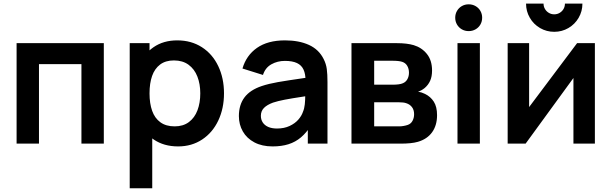

<svg xmlns="http://www.w3.org/2000/svg" viewBox="-20 -772 3288 1032"><path d="M69.2 -540H538V0H417.7V-427.2H189.5V0H69.2Z M697.5 -270.2Q697.5 -352.3 724.7 -416.8Q751.8 -481.2 805 -518.1Q858.1 -555 932.8 -555Q1007.9 -555 1065 -518.4Q1122.1 -481.8 1153 -416.8Q1184 -351.9 1184 -270.2Q1184 -189.4 1153.4 -124.4Q1122.8 -59.4 1066.7 -22.2Q1010.6 15 937.3 15Q860.8 15 806.7 -21.9Q752.6 -58.8 725 -123.3Q697.5 -187.8 697.5 -270.2ZM677.2 -540H783.7V-160.8H798.3V240H677.2ZM1056.5 -270.2Q1056.5 -320.7 1040.9 -360.6Q1025.3 -400.6 993.6 -423.9Q961.9 -447.2 914.8 -447.2Q870 -447.2 840.7 -425.2Q811.4 -403.2 797.5 -363.7Q783.7 -324.2 783.7 -270.2Q783.7 -215.9 797.8 -176.3Q811.8 -136.7 842 -114.8Q872.1 -92.8 919 -92.8Q964.6 -92.8 995.5 -116Q1026.3 -139.2 1041.4 -179.2Q1056.5 -219.2 1056.5 -270.2Z M1264 -148Q1264 -208.2 1293.8 -248.1Q1323.5 -288.1 1386.8 -309.5Q1423.7 -321.9 1473.8 -330.7Q1523.9 -339.4 1616.2 -352.7Q1641.2 -356.4 1665.7 -359.8L1622.3 -335.7Q1622.6 -373.6 1611.6 -397.6Q1600.7 -421.6 1576.2 -433.1Q1551.7 -444.7 1511.3 -444.7Q1471.2 -444.7 1438.5 -426.3Q1405.8 -407.9 1393.5 -369.2L1283.3 -403.7Q1303.8 -474.4 1361.4 -514.7Q1419 -555 1511.7 -555Q1586.9 -555 1640.5 -530.6Q1694.1 -506.2 1719.7 -454.5Q1732.8 -428.8 1736.5 -401Q1740.2 -373.2 1740.2 -331.3V0H1634.5V-117.2L1652 -97.8Q1627.1 -58.6 1597.7 -33.7Q1568.3 -8.8 1530.9 3.1Q1493.5 15 1445.2 15Q1388.4 15 1347.4 -6.7Q1306.4 -28.4 1285.2 -65.6Q1264 -102.8 1264 -148ZM1608.3 -170.7Q1615.9 -188.3 1618.3 -211.4Q1620.7 -234.4 1620.7 -261.5V-271.7L1657.7 -260.5L1614 -253.4Q1546.3 -243.1 1510 -236.1Q1473.7 -229.1 1447.5 -220.5Q1415.2 -208.6 1398.7 -191.8Q1382.2 -174.9 1382.2 -149.5Q1382.2 -129.3 1392.2 -113.9Q1402.2 -98.5 1421.6 -89.8Q1441.1 -81.2 1469 -81.2Q1507.4 -81.2 1536.6 -94.9Q1565.8 -108.6 1583.5 -129Q1601.2 -149.4 1608.3 -170.7Z M1869.2 -540H2114.5Q2167.2 -540 2203.7 -529.3Q2246.7 -516.4 2274.5 -482.1Q2302.3 -447.8 2302.3 -392.8Q2302.3 -360.2 2291.9 -337.5Q2281.5 -314.8 2262.5 -298.8Q2245.4 -284.8 2227 -279.2Q2246.8 -276.2 2264.2 -267.3Q2294.2 -252.9 2311.7 -225.5Q2329.2 -198 2329.2 -153Q2329.2 -98.2 2302.6 -61.2Q2276 -24.2 2226 -9.7Q2208.3 -4.6 2185 -2.3Q2161.7 0 2134.5 0H1869.2ZM2171.3 -100.5Q2188.6 -106.4 2197.2 -122.4Q2205.8 -138.4 2205.8 -158Q2205.8 -181.4 2194.3 -196.3Q2182.8 -211.2 2164.3 -217Q2150.8 -222.3 2123.5 -222.3H1991.2V-92.8H2126.2Q2136.9 -92.8 2149.3 -95Q2161.7 -97.1 2171.3 -100.5ZM2146 -324.8Q2161.6 -331.5 2169.9 -346.6Q2178.2 -361.8 2178.2 -381.3Q2178.2 -402.4 2168.9 -418.1Q2159.7 -433.8 2141.7 -439.7Q2124.3 -445.5 2088.7 -445.5H1991.2V-316.8H2091.2Q2107.6 -316.8 2122 -318.6Q2136.4 -320.4 2146 -324.8Z M2439 -540H2559.3V0H2439ZM2426.8 -676.8Q2426.8 -696.8 2436.3 -713.2Q2445.8 -729.7 2462.2 -739.2Q2478.7 -748.8 2499.2 -748.8Q2519.6 -748.8 2536.2 -739.2Q2552.8 -729.7 2562.2 -713.2Q2571.6 -696.8 2571.6 -676.8Q2571.6 -656.8 2562.2 -640.3Q2552.8 -623.9 2536.2 -614.4Q2519.6 -604.8 2499.2 -604.8Q2478.7 -604.8 2462.2 -614.4Q2445.8 -623.9 2436.3 -640.3Q2426.8 -656.8 2426.8 -676.8Z M3177.5 0H3062.2V-352.7L2805.2 0H2708.7V-540H2824V-196.5L3081.8 -540H3177.5ZM2807.5 -752.5H2901.5Q2901.5 -736.7 2909.3 -723.6Q2917 -710.5 2930.1 -702.8Q2943.2 -695 2958.8 -695Q2974.9 -695 2988.1 -702.8Q3001.2 -710.5 3008.9 -723.6Q3016.5 -736.7 3016.5 -752.5H3110.5Q3110.5 -711.3 3090.2 -676.4Q3070 -641.5 3035.1 -621.2Q3000.2 -601 2959 -601Q2917.8 -601 2882.9 -621.2Q2848 -641.5 2827.8 -676.4Q2807.5 -711.3 2807.5 -752.5Z"/></svg>

Font: Tap Sans
Style: Regular
Weight: 400
Designer: Tap Payments
Foundry: Tap Payments
Version: Version 1.001;Glyphs 3.1.2 (3151)